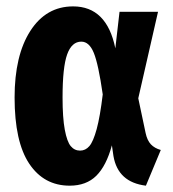

<svg xmlns="http://www.w3.org/2000/svg" viewBox="-20 -568 544 604"><path d="M210 -547.9Q315.9 -547.9 342.8 -416L356 -530.8H477.1L415 -258.8L438 -149.9Q442.9 -126.5 454.6 -114Q466.3 -101.6 485.8 -96.2L439 16.1Q351.1 5.4 336.9 -77.1L332 -110.8Q314.5 -46.4 283 -15.1Q251.5 16.1 199.2 16.1Q118.2 16.1 72 -53Q25.9 -122.1 25.9 -261.2Q25.9 -393.6 75.4 -470.7Q125 -547.9 210 -547.9ZM235.8 -437Q205.6 -437 191.2 -396.7Q176.8 -356.4 176.8 -261.2Q176.8 -197.8 183.8 -159.9Q190.9 -122.1 202.6 -108.2Q214.4 -94.2 231.9 -94.2Q249 -94.2 261.2 -108.4Q273.4 -122.6 284.2 -162.1Q294.9 -201.7 303.2 -271Q289.6 -366.2 275.1 -401.6Q260.7 -437 235.8 -437Z"/></svg>

Font: Fira Sans Compressed
Style: Bold
Weight: 700
Width: 1
Designer: Carrois Corporate & Edenspiekermann AG
Foundry: Carrois Corporate GbR & Edenspiekermann AG
Version: Version 4.203;PS 004.203;hotconv 1.0.88;makeotf.lib2.5.64775